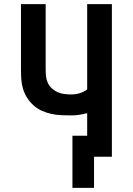

<svg xmlns="http://www.w3.org/2000/svg" viewBox="-20 -755 640 925"><path d="M329 150V-101H400V-210Q382 -205 362.5 -202Q343 -199 324 -199Q300 -199 276 -200Q252 -201 228.5 -206Q205 -211 182.5 -221Q160 -231 142 -247Q124 -263 111 -283.5Q98 -304 91 -327Q84 -350 82.5 -374Q81 -398 81 -422V-735H200V-422Q200 -405 201.5 -388.5Q203 -372 210 -356.5Q217 -341 229.5 -329.5Q242 -318 257.5 -311Q273 -304 290 -302Q307 -300 324 -300Q344 -300 364 -306Q384 -312 400 -324V-735H519V0H433V150Z"/></svg>

Font: Iosevka Extended
Style: Bold
Weight: 700
Width: 7
Monospace: yes
Designer: Belleve Invis
Foundry: Belleve Invis
Version: Version 32.5.0; ttfautohint (v1.8.4)